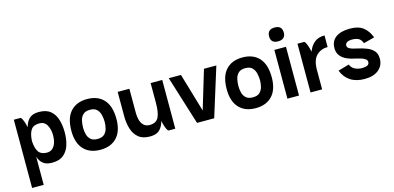

<svg xmlns="http://www.w3.org/2000/svg" viewBox="-79 -1208 3905 1902"><g transform="rotate(-15 1873.5 -257.0)"><path d="M178 200H59V-500H126Q134 -500 143 -482.5Q152 -465 160 -440.5Q168 -416 173 -393Q186 -447 219 -478.5Q252 -510 317 -510Q393 -510 436 -474Q479 -438 496.5 -378.5Q514 -319 514 -250Q514 -180 496 -121Q478 -62 435 -26Q392 10 317 10Q258 10 225.5 -16Q193 -42 178 -89ZM293 -400Q234 -400 208.5 -364.5Q183 -329 178 -257V-242Q183 -171 208.5 -135.5Q234 -100 293 -100Q328 -100 350.5 -120.5Q373 -141 384 -175Q395 -209 395 -250Q395 -311 370 -355.5Q345 -400 293 -400Z M581 -245Q581 -377 642 -443.5Q703 -510 812 -510Q921 -510 982 -443.5Q1043 -377 1043 -245Q1043 -121 982 -55.5Q921 10 812 10Q703 10 642 -55.5Q581 -121 581 -245ZM812 -101Q859 -101 882.5 -123.5Q906 -146 914.5 -179.5Q923 -213 923 -245Q923 -282 914.5 -317.5Q906 -353 882.5 -376.5Q859 -400 812 -400Q765 -400 741 -376.5Q717 -353 709 -317.5Q701 -282 701 -245Q701 -213 709 -179.5Q717 -146 741 -123.5Q765 -101 812 -101Z M1244 -250Q1244 -209 1254.5 -175Q1265 -141 1287.5 -121Q1310 -101 1346 -101Q1414 -101 1438 -149.5Q1462 -198 1462 -296V-500H1581V0H1514Q1506 0 1496.5 -18Q1487 -36 1479 -62Q1471 -88 1467 -111Q1453 -55 1420 -22.5Q1387 10 1322 10Q1246 10 1203 -26Q1160 -62 1142 -121.5Q1124 -181 1124 -250V-500H1244Z M1804 0 1648 -500H1773L1890 -104L2009 -500H2136L1980 0Z M2174 -245Q2174 -377 2235 -443.5Q2296 -510 2405 -510Q2514 -510 2575 -443.5Q2636 -377 2636 -245Q2636 -121 2575 -55.5Q2514 10 2405 10Q2296 10 2235 -55.5Q2174 -121 2174 -245ZM2405 -101Q2452 -101 2475.5 -123.5Q2499 -146 2507.5 -179.5Q2516 -213 2516 -245Q2516 -282 2507.5 -317.5Q2499 -353 2475.5 -376.5Q2452 -400 2405 -400Q2358 -400 2334 -376.5Q2310 -353 2302 -317.5Q2294 -282 2294 -245Q2294 -213 2302 -179.5Q2310 -146 2334 -123.5Q2358 -101 2405 -101Z M2715 -641Q2715 -714 2791 -714Q2866 -714 2866 -641Q2866 -608 2846.5 -590Q2827 -572 2791 -572Q2752 -572 2733.5 -590Q2715 -608 2715 -641ZM2731 -500H2850V0H2731Z M2968 0V-500H3035Q3043 -500 3052.5 -481.5Q3062 -463 3070 -437Q3078 -411 3083 -388Q3103 -444 3142.5 -477Q3182 -510 3248 -510V-391Q3179 -391 3133.5 -346.5Q3088 -302 3087 -204V0Z M3523 10Q3435 10 3377 -28Q3319 -66 3292 -137L3405 -169Q3420 -133 3452.5 -117Q3485 -101 3524 -101Q3560 -101 3579.5 -111Q3599 -121 3599 -145Q3599 -163 3582 -175Q3565 -187 3541 -194.5Q3517 -202 3494 -207Q3441 -217 3399.5 -235.5Q3358 -254 3334 -285Q3310 -316 3310 -362Q3310 -433 3361 -471.5Q3412 -510 3509 -510Q3595 -510 3644 -471Q3693 -432 3718 -364L3606 -335Q3590 -376 3563 -388Q3536 -400 3501 -400Q3468 -400 3449 -389Q3430 -378 3430 -358Q3430 -339 3445.5 -328.5Q3461 -318 3484.5 -311.5Q3508 -305 3532 -300Q3583 -289 3625 -272Q3667 -255 3692.5 -225.5Q3718 -196 3718 -147Q3718 -76 3666 -33Q3614 10 3523 10Z"/></g></svg>

Font: Haskoy Bold
Style: Regular
Weight: 700
Designer: Ertekin Erdin
Foundry: Ertekin Erdin
Version: Version 1.500; ttfautohint (v1.8.3)